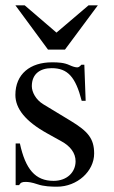

<svg xmlns="http://www.w3.org/2000/svg" viewBox="-20 -694 429 724"><path d="M349 -674H314L193 -571L73 -674H38L161 -507H225ZM143 -301C115 -318 100 -347 100 -369C100 -416 132 -437 175 -437C235 -437 265 -404 288 -314H303L298 -450H287C279 -441 275 -440 271 -440C264 -440 254 -443 243 -448C222 -458 200 -459 176 -459C94 -459 38 -415 38 -336C38 -285 75 -237 158 -191L212 -161C245 -143 265 -117 265 -86C265 -45 233 -12 182 -12C113 -12 76 -56 55 -153H39V4H52C58 -6 64 -8 76 -8C87 -8 98 -7 122 1C145 9 174 10 195 10C271 10 335 -48 335 -115C335 -172 311 -199 247 -238Z"/></svg>

Font: STIXGeneral
Style: Regular
Weight: 400
Designer: MicroPress Inc., with final additions and corrections provided by Coen Hoffman, Elsevier (retired)
Version: Version 1.1.0